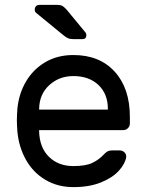

<svg xmlns="http://www.w3.org/2000/svg" viewBox="-20 -755 597 785"><path d="M511 -277V-250Q511 -239 503 -231Q495 -223 484 -223H140V-217Q142 -151 180.5 -113.5Q219 -76 280 -76Q330 -76 357.5 -89Q385 -102 407 -126Q415 -134 421.5 -137Q428 -140 439 -140H469Q481 -140 489 -132Q497 -124 496 -113Q492 -86 466.5 -57.5Q441 -29 393.5 -9.5Q346 10 280 10Q216 10 166 -19.5Q116 -49 86.5 -101Q57 -153 51 -218Q49 -248 49 -264Q49 -280 51 -310Q57 -372 86.5 -422Q116 -472 165.5 -501Q215 -530 280 -530Q387 -530 449 -462Q511 -394 511 -277ZM421 -307V-310Q421 -371 382.5 -407.5Q344 -444 280 -444Q222 -444 181.5 -407Q141 -370 140 -310V-307ZM333 -611Q333 -595 317 -595H280Q266 -595 257.5 -599Q249 -603 238 -612L127 -703Q122 -708 122 -715Q122 -724 127 -729.5Q132 -735 141 -735H215Q227 -735 234 -731.5Q241 -728 252 -716L328 -624Q333 -619 333 -611Z"/></svg>

Font: Rubik
Style: Regular
Weight: 400
Designer: Hubert & Fischer
Foundry: Hubert & Fischer
Version: Version 1.100